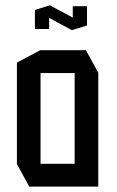

<svg xmlns="http://www.w3.org/2000/svg" viewBox="-20 -695 435 715"><path d="M131 -423V-508H300L346 -424V-423ZM89 0 43 -84V-85H258V0ZM43 -85V-462L130 -508H131V-85ZM258 0V-423H346V0ZM110 -587V-657L163 -652V-587ZM251 -604V-672H304V-601ZM247 -583 110 -657V-658L165 -675H166L304 -601V-600L248 -583Z"/></svg>

Font: Foldit
Style: Regular
Weight: 400
Version: Version 1.003